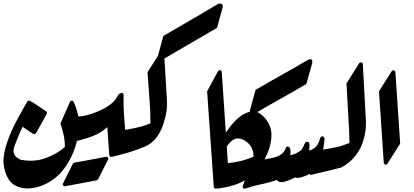

<svg xmlns="http://www.w3.org/2000/svg" viewBox="-29 -1095 2406 1115"><path d="M102.1 -358.4Q89.8 -333.5 78.4 -305.7Q66.9 -277.8 55.2 -247.1L55.7 -247.6Q52.7 -239.3 51 -232.2Q49.3 -225.1 49.3 -218.8Q49.3 -186 91.8 -167Q123 -161.6 147.9 -161.6Q197.3 -161.6 239.3 -178.2Q272.5 -190.9 299.1 -206.3Q325.7 -221.7 347.7 -241.7V-245.1Q347.7 -263.2 345.9 -278.8Q344.2 -294.4 341.3 -308.6V-308.1Q337.4 -325.2 332.3 -343.8Q327.1 -362.3 322.3 -378.4L377 -502.9Q379.9 -510.3 387.5 -510.5Q395 -510.7 398.4 -503.4Q430.2 -436 430.2 -366.2Q430.2 -351.1 428.7 -336.9Q427.2 -322.8 424.8 -308.6Q415.5 -257.8 397.5 -212.6Q379.4 -167.5 351.6 -127Q295.9 -46.9 211.4 -16.1Q167.5 -0.5 129.9 -0.5Q95.7 -0.5 64 -15.6V-15.1Q33.2 -30.3 15.1 -63.7Q-2.9 -97.2 -8.3 -145.5Q-8.8 -148.9 -8.8 -153.3Q-8.8 -157.7 -8.8 -161.1Q-8.8 -207.5 13.7 -272.2Q36.1 -336.9 77.6 -413.1Q85.9 -428.2 95.5 -445.6Q105 -462.9 114.7 -480L129.4 -504.9Q131.8 -509.3 136.5 -510.5Q141.1 -511.7 145 -509.3L158.7 -501.5H159.7L238.8 -448.7Q242.2 -446.3 243.4 -441.7Q244.6 -437 242.2 -433.1Q226.6 -404.3 211.2 -377Q195.8 -349.6 180.2 -322.3Q177.7 -317.4 172.6 -316.4Q167.5 -315.4 163.1 -317.9Z M541 -54.2Q540 -52.2 537.4 -50.3Q534.7 -48.3 533.2 -47.9L434.6 -29.3L350.1 -13.7Q342.3 -12.2 338.1 -17.8Q334 -23.4 337.4 -30.3L394 -144Q395 -146 397.7 -147.9Q400.4 -149.9 402.8 -150.4Q453.1 -159.2 498.3 -167.7Q543.5 -176.3 585.4 -184.6Q593.3 -186 597.7 -180.4Q602.1 -174.8 598.1 -168Z M689 -539.1Q689 -532.2 688.7 -526.1Q688.5 -520 688.5 -513.7Q688.5 -473.1 690.7 -436Q692.9 -398.9 696.3 -358.4L698.7 -326.7L627.4 -190.9Q625 -186.5 621.6 -185.1Q618.2 -183.6 614.7 -184.3Q611.3 -185.1 608.6 -188Q606 -190.9 605.5 -195.3L594.2 -357.4Q581.5 -345.2 568.4 -335.9Q555.2 -326.7 540.5 -318.4Q510.7 -303.2 475.1 -292.5Q439.5 -281.7 404.3 -273.4L386.2 -269Q379.9 -267.1 375.2 -271Q370.6 -274.9 371.6 -281.7L388.7 -410.6Q389.6 -415.5 393.3 -418.7Q397 -421.9 401.9 -420.9Q407.7 -419.9 413.3 -419.4Q418.9 -418.9 424.3 -418.9Q473.6 -418.9 544.9 -450.2Q628.9 -486.8 651.9 -534.7V-533.7Q656.7 -545.9 667 -552.2Q689 -563 689 -539.1Z M928.7 -406.2Q897 -276.9 809.1 -242.2Q767.6 -225.1 721.7 -210.9Q688 -200.7 623.5 -184.6Q615.7 -182.6 611.3 -188Q608.4 -191.4 609.9 -201.2L630.4 -324.2Q630.9 -326.2 633.8 -328.6Q636.7 -330.6 639.2 -331.1Q664.1 -335 706.1 -342.3Q800.3 -357.9 844.7 -378.9Q844.7 -414.6 843.3 -448.7Q841.8 -478 838.9 -521.5L827.6 -675.8L887.7 -769.5L919.9 -886.2L1106.4 -995.1V-994.6Q1138.7 -1013.7 1171.1 -1033Q1203.6 -1052.2 1236.3 -1071.3Q1244.6 -1074.7 1248.5 -1074.7Q1264.6 -1074.7 1264.6 -1057.6Q1264.6 -1055.7 1264.6 -1054.2Q1264.6 -1052.7 1263.7 -1050.3V-1050.8L1231.4 -933.6Q1189.9 -909.2 1147 -884Q1104 -858.9 1062.5 -835Q1027.3 -814.5 993.7 -794.9Q960 -775.4 925.8 -754.9L940.4 -514.2Q940.9 -506.3 940.9 -505.4Q940.9 -500.5 940.9 -496.6Q940.9 -485.4 940.4 -475.1Q939.9 -464.8 939 -455.1Q935.1 -427.7 928.7 -405.8Z M1173.8 -564.9 1236.8 -681.2Q1238.8 -685.1 1242.4 -686.5Q1246.1 -688 1249.5 -687.3Q1252.9 -686.5 1255.6 -683.8Q1258.3 -681.2 1258.8 -676.8L1295.9 -123.5L1234.4 -6.3Q1231.9 -2 1228.5 -0.5Q1225.1 1 1221.4 0.2Q1217.8 -0.5 1215.1 -3.4Q1212.4 -6.3 1212.4 -10.7Z M1450.2 -435.5Q1416.5 -416.5 1422.4 -454.1L1455.1 -573.2Q1494.6 -596.2 1533.4 -618.4Q1572.3 -640.6 1607.4 -660.2Q1676.8 -698.7 1755.4 -745.1Q1789.6 -763.2 1783.7 -726.6L1750 -607.4Q1710.9 -584 1671.9 -561.8Q1632.8 -539.6 1597.7 -520Q1562.5 -500.5 1526.1 -479.5Q1489.7 -458.5 1450.7 -435.5ZM1417 -62.5Q1385.3 -40 1344.7 -25.1Q1304.2 -10.3 1252.4 -2.4Q1248.5 -1.5 1246.8 -1.2Q1245.1 -1 1244.1 -1L1237.8 0Q1225.6 1 1220.2 -4.2Q1214.8 -9.3 1213.9 -19.5L1274.9 -140.1Q1275.9 -142.6 1279.1 -144.5Q1282.2 -146.5 1284.7 -146.5Q1372.1 -153.8 1443.4 -185.5Q1443.4 -251 1387.7 -281.2Q1369.6 -291 1353.5 -291Q1318.8 -291 1288.6 -244.6Q1286.1 -240.7 1282.5 -239.5Q1278.8 -238.3 1275.6 -239.3Q1272.5 -240.2 1269.8 -243.2Q1267.1 -246.1 1267.1 -250.5L1264.6 -298.3Q1271.5 -309.6 1282.2 -324.7Q1293 -339.8 1305.2 -356.4Q1330.6 -389.6 1360.4 -414.6Q1393.1 -440.4 1427.7 -447.3H1427.2Q1464.8 -455.1 1501 -418.9Q1547.4 -371.1 1547.4 -312Q1547.4 -283.7 1541 -256.3Q1534.7 -229 1523.4 -202.6Q1502.4 -156.2 1475.3 -120.1Q1448.2 -84 1417 -62.5Z M1606.9 -37.1Q1586.4 -37.1 1579.1 -50.3Q1552.7 -40.5 1519.3 -32.2Q1485.8 -23.9 1453.1 -17.1Q1441.4 -13.7 1426.8 -9.5Q1412.1 -5.4 1395.5 0Q1388.2 2.4 1383.3 -2.9Q1378.4 -8.3 1381.3 -15.6L1431.6 -149.9Q1432.6 -152.8 1436 -155.3Q1439.5 -157.7 1442.4 -157.7L1444.8 -158.2H1442.9Q1461.9 -160.6 1488.8 -165.8Q1515.6 -170.9 1551.8 -177.7Q1616.2 -190.9 1629.9 -234.4Q1630.9 -236.3 1631.8 -237.8Q1632.8 -240.2 1636 -242.4Q1639.2 -244.6 1642.1 -244.6Q1646 -244.6 1649.9 -241Q1653.8 -237.3 1656.2 -229.5L1658.2 -219.2V-213.9Q1658.2 -209.5 1657.7 -204.6Q1657.2 -199.7 1656.2 -193.8Q1674.3 -196.3 1690.9 -204.8Q1707.5 -213.4 1720.2 -223.6Q1724.1 -226.6 1727.3 -232.9Q1730.5 -239.3 1733.4 -245.6Q1734.9 -249.5 1737.1 -254.2Q1739.3 -258.8 1741.7 -262.7Q1744.6 -268.1 1748 -270Q1751.5 -272 1754.4 -272Q1762.7 -272 1764.6 -268.3Q1766.6 -264.6 1768.1 -258.8V-248Q1768.1 -241.2 1767.6 -234.6Q1767.1 -228 1766.1 -220.7Q1792.5 -228 1806.9 -244.1Q1821.3 -260.3 1828.1 -286.6L1827.6 -286.1Q1829.1 -294.9 1834.5 -298.8Q1841.3 -305.2 1844.2 -304Q1847.2 -302.7 1852.5 -297.4Q1854 -295.9 1855 -292.7Q1856 -289.6 1856 -287.6Q1853.5 -262.7 1849.6 -238.5Q1845.7 -214.4 1839.6 -191.9Q1833.5 -169.4 1824.7 -149.4Q1815.9 -129.4 1803.7 -112.8Q1789.6 -95.2 1753.9 -77.6Q1718.3 -62 1697.8 -62Q1693.8 -62 1690.7 -62.5Q1687.5 -63 1685.1 -64.9L1679.7 -62.5L1670.4 -57.6Q1660.6 -52.7 1650.4 -48.6Q1640.1 -44.4 1624.5 -40Q1614.7 -37.1 1606.9 -37.1Z M2084.5 -292Q2070.3 -235.4 2037.1 -192.6Q2003.9 -149.9 1953.6 -122.6Q1949.7 -121.1 1905.5 -110.1Q1861.3 -99.1 1773.9 -78.6L1767.1 -87.4L1788.1 -208Q1789.1 -211.4 1791.7 -214.4Q1794.4 -217.3 1797.9 -217.8Q1840.3 -224.6 1871.6 -230Q1902.8 -235.4 1923.8 -240.2Q1941.9 -244.1 1961.4 -250.5Q1981 -256.8 2000.5 -264.6Q2000 -298.8 1998.5 -335Q1997.1 -371.1 1994.6 -407.2Q1992.2 -446.3 1989.3 -497.8Q1986.3 -549.3 1983.4 -610.4L2056.6 -727.5Q2058.6 -731 2062.3 -732.4Q2065.9 -733.9 2069.3 -732.9Q2072.8 -731.9 2075.4 -729Q2078.1 -726.1 2078.1 -721.7L2095.7 -399.4V-399.9Q2096.2 -396 2096.2 -391.6Q2096.2 -387.2 2096.2 -382.8Q2096.2 -356.4 2093 -333Q2089.8 -309.6 2084.5 -291.5Z M2171.9 -564.5 2245.1 -680.7Q2247.6 -684.6 2251.2 -685.8Q2254.9 -687 2258.3 -686.3Q2261.7 -685.5 2264.2 -682.9Q2266.6 -680.2 2267.1 -675.8L2294.9 -261.2L2221.2 -145Q2216.3 -137.2 2208.5 -139.2Q2200.7 -141.1 2199.7 -149.9Z"/></svg>

Font: Aref Ruqaa
Style: Bold
Weight: 700
Designer: Abdullah Aref
Version: Version 1.002